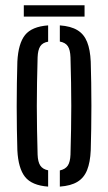

<svg xmlns="http://www.w3.org/2000/svg" viewBox="-20 -703 411 730"><path d="M46 -131.5Q45 -169 44.2 -211.8Q43.5 -254.5 43.5 -299.2Q43.5 -344 44.2 -387Q45 -430 46 -468.5Q49.5 -537.5 75.2 -569.8Q101 -602 163 -606.5V-544.5Q142 -541 133 -527Q124 -513 123 -485Q121.5 -434.5 120.8 -389.2Q120 -344 120 -300Q120 -256 120.8 -210.8Q121.5 -165.5 123 -115Q124 -87.5 133.2 -73.5Q142.5 -59.5 163 -55.5V6.5Q101 2 75.2 -30.5Q49.5 -63 46 -131.5ZM207.5 6.5V-55Q228.5 -59.5 237.8 -73.5Q247 -87.5 248 -115Q249.5 -166 250.2 -211.2Q251 -256.5 251 -300.2Q251 -344 250.2 -389.2Q249.5 -434.5 248 -485Q247 -513.5 238 -527.2Q229 -541 207.5 -545V-606.5Q249.5 -603.5 274.5 -588.2Q299.5 -573 311.2 -543.5Q323 -514 325 -468.5Q326 -431 326.8 -388Q327.5 -345 327.5 -300.8Q327.5 -256.5 326.8 -213.2Q326 -170 325 -131.5Q323 -86 311.2 -56.5Q299.5 -27 274.5 -11.8Q249.5 3.5 207.5 6.5ZM70.5 -683H301.5V-640H70.5Z"/></svg>

Font: Big Shoulders Stencil Display Thin Medium
Style: Regular
Weight: 500
Version: Version 2.001